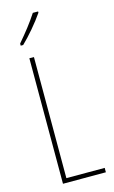

<svg xmlns="http://www.w3.org/2000/svg" viewBox="-142 -1002 624 1055"><g transform="rotate(-15 170.5 -475.0)"><path d="M191 -943V-950H161C127 -898 95 -858 50 -805V-793H64C103 -830 158 -894 191 -943ZM78 0H322V-25H104V-714H78Z"/></g></svg>

Font: Noto Sans Myanmar UI ExtraCondensed Thin
Style: Regular
Weight: 100
Width: 2
Designer: Monotype Design Team
Foundry: Monotype Imaging Inc.
Version: Version 2.103